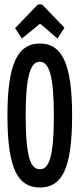

<svg xmlns="http://www.w3.org/2000/svg" viewBox="-20 -821 353 852"><path d="M77 -650 158 -716 235 -650 266 -698 167 -801H148L47 -696ZM157 11C254 11 300 -70 300 -309C300 -541 254 -628 157 -628C60 -628 13 -541 13 -309C13 -70 60 11 157 11ZM157 -70C116 -70 94 -122 94 -309C94 -487 116 -547 157 -547C197 -547 219 -487 219 -309C219 -122 197 -70 157 -70Z"/></svg>

Font: Inconsolata ExtraCondensed
Style: Bold
Weight: 700
Width: 2
Monospace: yes
Designer: Raph Levien, Cyreal, Brenton Simpson
Foundry: Raph Levien, Cyreal, Google
Version: Version 3.100